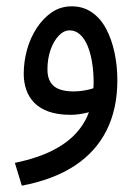

<svg xmlns="http://www.w3.org/2000/svg" viewBox="-20 -357 432 607"><path d="M49 230 27 158Q98 143 145.5 119Q193 95 222 62.5Q251 30 263.5 -9.5Q276 -49 276 -96Q276 -128 271.5 -157.5Q267 -187 257.5 -210.5Q248 -234 233.5 -247.5Q219 -261 200 -261Q182 -261 166 -244.5Q150 -228 140 -200Q130 -172 130 -137Q130 -112 140 -96.5Q150 -81 168.5 -74.5Q187 -68 212 -68Q234 -68 257 -73Q280 -78 296 -87L300 -22Q282 -7 254.5 -0.5Q227 6 203 6Q163 6 134.5 -4Q106 -14 88.5 -32Q71 -50 63 -73.5Q55 -97 55 -123Q55 -162 65.5 -200Q76 -238 96.5 -269Q117 -300 144.5 -318.5Q172 -337 207 -337Q243 -337 270.5 -318Q298 -299 315.5 -266Q333 -233 342 -191Q351 -149 351 -103Q351 -13 317 55Q283 123 216 167Q149 211 49 230Z"/></svg>

Font: Noto Sans Arabic Condensed
Style: Regular
Weight: 400
Width: 3
Designer: Monotype Design Team, Nadine Chahine, Nizar Qandah and Khaled Hosny
Foundry: Monotype Imaging Inc.
Version: Version 2.012